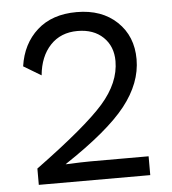

<svg xmlns="http://www.w3.org/2000/svg" viewBox="-50 -716 683 762"><g transform="rotate(-5 291.5 -335.0)"><path d="M74 0V-65Q276 -213 348 -295Q420 -377 420 -463Q420 -522 382 -558.5Q344 -595 280 -595Q213 -595 171.5 -551Q130 -507 123 -432L53 -474Q66 -563 125.5 -616.5Q185 -670 283 -670Q383 -670 443.5 -612.5Q504 -555 504 -463Q504 -368 433 -278Q362 -188 188 -73V-72Q254 -75 287 -75H518V0Z"/></g></svg>

Font: Work Sans
Style: Regular
Weight: 400
Designer: Wei Huang
Foundry: Wei Huang
Version: Version 1.032;PS 001.032;hotconv 1.0.70;makeotf.lib2.5.58329